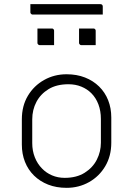

<svg xmlns="http://www.w3.org/2000/svg" viewBox="-20 -893 640 923"><path d="M300 -536Q349 -536 388.5 -520.5Q428 -505 456.5 -477Q485 -449 500 -411Q515 -373 515 -328V-207Q515 -143 486 -94Q457 -45 408 -17.5Q359 10 300 10Q251 10 211.5 -5.5Q172 -21 143.5 -49Q115 -77 100 -115Q85 -153 85 -198V-319Q85 -384 114 -432.5Q143 -481 192 -508.5Q241 -536 300 -536ZM309 -488Q252 -488 213.5 -464.5Q175 -441 155 -403Q135 -365 135 -319V-205Q135 -168 147.5 -136.5Q160 -105 182 -83Q202 -62 230 -50Q258 -38 291 -38Q348 -38 387 -62.5Q426 -87 445.5 -125.5Q465 -164 465 -207V-321Q465 -360 453 -391.5Q441 -423 419 -445Q399 -465 371 -476.5Q343 -488 309 -488ZM160 -756Q177 -756 194.5 -756Q212 -756 229 -756Q233 -756 235 -754.5Q237 -753 238.5 -751Q240 -749 240 -745V-676Q223 -676 205.5 -676Q188 -676 171 -676Q168 -676 165.5 -677.5Q163 -679 161.5 -681.5Q160 -684 160 -687ZM360 -756Q377 -756 394.5 -756Q412 -756 429 -756Q433 -756 435 -754.5Q437 -753 438.5 -751Q440 -749 440 -745V-676Q423 -676 405.5 -676Q388 -676 371 -676Q368 -676 365.5 -677.5Q363 -679 361.5 -681.5Q360 -684 360 -687ZM126 -873H463Q468 -873 471 -870Q474 -867 474 -862Q474 -852 474 -842.5Q474 -833 474 -823H137Q134 -823 131.5 -824.5Q129 -826 127.5 -828.5Q126 -831 126 -834Q126 -844 126 -853.5Q126 -863 126 -873Z"/></svg>

Font: Recursive Sans Linear Light
Style: Regular
Weight: 300
Version: Version 1.085